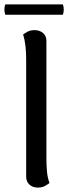

<svg xmlns="http://www.w3.org/2000/svg" viewBox="-25 -841 324 873"><path d="M147 12Q124 12 109 -1.5Q94 -15 94 -38V-572Q94 -602 91 -630.5Q88 -659 80 -684Q86 -689 99.5 -696.5Q113 -704 132 -704Q155 -704 170.5 -691Q186 -678 186 -655V-120Q186 -91 188.5 -62Q191 -33 200 -9Q193 -3 179.5 4.5Q166 12 147 12ZM-1 -821H261Q269 -798 261 -774H-1Q-9 -798 -1 -821Z"/></svg>

Font: Arima Medium
Style: Regular
Weight: 500
Designer: Joana Correia and Natanael Gama
Foundry: NDISCOVER
Version: Version 1.101;gftools[0.9.23]